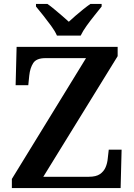

<svg xmlns="http://www.w3.org/2000/svg" viewBox="-20 -951 678 971"><path d="M40 0V-46L415 -657H210Q164 -657 148 -632Q132 -607 128 -569L123 -520H59L64 -714H575V-667L199 -57H429Q466 -57 485.5 -70.5Q505 -84 514 -105Q523 -126 525 -150L530 -194H595L590 0ZM268 -771Q258 -794 238.5 -820.5Q219 -847 198.5 -873Q178 -899 162 -918V-931H220Q236 -920 255 -904Q274 -888 293.5 -871.5Q313 -855 328 -841Q343 -855 362 -871.5Q381 -888 401 -904Q421 -920 437 -931H494V-918Q479 -899 458 -873Q437 -847 418 -820.5Q399 -794 388 -771Z"/></svg>

Font: Noto Serif Khmer SemiBold
Style: Regular
Weight: 600
Version: Version 2.003